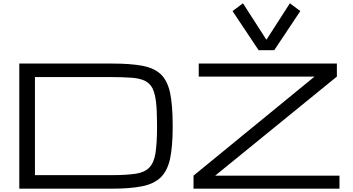

<svg xmlns="http://www.w3.org/2000/svg" viewBox="-20 -1131 2117 1151"><path d="M95.7 -750H652.3Q761.7 -750 833 -736.8Q903.3 -723.6 943.8 -686Q983.4 -647.9 999.5 -575.7Q1015.1 -499 1015.1 -384.8V-365.2Q1015.1 -253.9 999.5 -178.7Q983.4 -106.9 943.8 -67.9Q902.8 -28.3 833 -14.6Q761.7 0 652.3 0H95.7ZM652.3 -81.1Q734.9 -81.1 793 -89.4Q845.7 -97.2 874 -125.5Q902.3 -153.8 911.6 -210.4Q921.4 -272 921.4 -365.2V-384.8Q921.4 -465.8 915.5 -518.6Q909.7 -569.3 894 -602.1Q877.9 -632.3 848.1 -647Q815.9 -661.6 770 -665Q712.9 -668.9 652.3 -668.9H189.5V-81.1ZM1140.1 -78.1 1865.7 -671.9H1171.4V-750H1999.5V-671.9L1270 -78.1H2015.1V0H1140.1ZM1374 -1064.5 1436.5 -1111.3 1577.1 -892.6 1717.8 -1111.3 1780.3 -1064.5 1624 -830.1H1530.3Z"/></svg>

Font: Michroma+
Style: Regular
Weight: 400
Designer: beogot
Foundry: beogot
Version: Version